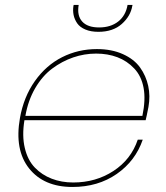

<svg xmlns="http://www.w3.org/2000/svg" viewBox="-20 -744 668 771"><path d="M366.2 -528.8Q318.8 -528.8 273.9 -513.4Q229 -498 189.5 -468.5Q149.9 -439 121.3 -389.9Q92.8 -340.8 82 -278.8H551.8Q565.4 -343.8 556.6 -391.1Q547.9 -438.5 519 -469Q490.2 -499.5 451.4 -514.2Q412.6 -528.8 366.2 -528.8ZM553.2 -183.1Q523.9 -97.7 448.7 -45.4Q373.5 6.8 271 6.8Q156.2 6.8 96.9 -67.6Q37.6 -142.1 60.1 -270Q75.2 -355 120.1 -418.5Q165 -481.9 229.5 -514.4Q293.9 -546.9 369.1 -546.9Q428.7 -546.9 473.6 -526.6Q518.6 -506.3 542.5 -472.9Q566.4 -439.5 575.2 -398.9Q584 -358.4 576.2 -314.9Q568.4 -274.9 564.9 -261.2H78.1Q67.9 -198.7 79.6 -149.7Q91.3 -100.6 119.9 -71Q148.4 -41.5 187.7 -26.4Q227.1 -11.2 273.9 -11.2Q364.7 -11.2 435.5 -57.4Q506.3 -103.5 533.2 -183.1ZM511.2 -720.2Q504.4 -679.2 469 -647.7Q433.6 -616.2 375 -616.2Q344.7 -616.2 322.8 -625.5Q300.8 -634.8 290 -650.4Q279.3 -666 275.6 -683.6Q272 -701.2 274.9 -720.2L275.9 -724.1H295.9Q288.6 -681.2 310.1 -657.5Q331.5 -633.8 377.9 -633.8Q424.3 -633.8 454.6 -657.5Q484.9 -681.2 492.2 -724.1H512.2Z"/></svg>

Font: SVN-Poppins Thin
Style: Italic
Weight: 100
Italic angle: -10°
Designer: Ninad Kale (Devanagari), Jonny Pinhorn (Latin)
Foundry: Indian Type Foundry
Version: Version 3.002 2017